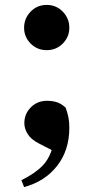

<svg xmlns="http://www.w3.org/2000/svg" viewBox="-20 -572 380 781"><path d="M78 189 67 161Q122 134 153.5 101.5Q185 69 198 11L211 49L139 12Q106 -5 92.5 -27Q79 -49 79 -71Q79 -109 105.5 -135.5Q132 -162 171 -162Q194 -162 212 -156Q230 -150 247 -134Q255 -112 258.5 -94Q262 -76 262 -52Q262 39 212.5 102.5Q163 166 78 189ZM170 -368Q131 -368 104.5 -395Q78 -422 78 -459Q78 -497 104.5 -524.5Q131 -552 170 -552Q209 -552 235.5 -524.5Q262 -497 262 -459Q262 -422 235.5 -395Q209 -368 170 -368Z"/></svg>

Font: Noto Serif SC ExtraLight Black
Style: Regular
Weight: 900
Version: Version 2.002-H1;hotconv 1.1.0;makeotfexe 2.6.0